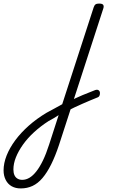

<svg xmlns="http://www.w3.org/2000/svg" viewBox="-314 -535 650 1074"><path d="M69 35Q89 24 108.5 14.5Q128 5 148 -3Q168 -11 185.5 -18Q203 -25 218 -31Q230 -35 237 -30.5Q244 -26 245 -17Q246 -8 242.5 0Q239 8 229 11Q211 18 190 27Q169 36 147 45.5Q125 55 103 65.5Q81 76 58 89ZM-198 519Q-227 519 -248.5 507Q-270 495 -282 471.5Q-294 448 -294 418Q-294 378 -277 335Q-260 292 -228.5 249.5Q-197 207 -153 168Q-109 129 -54 96Q-33 84 -10.5 72.5Q12 61 34 48L210 -494Q214 -506 220.5 -510.5Q227 -515 240 -515Q259 -515 263.5 -507.5Q268 -500 264 -488L16 276Q-5 339 -28 385Q-51 431 -76.5 461Q-102 491 -132 505Q-162 519 -198 519ZM-190 471Q-169 471 -149.5 459.5Q-130 448 -111 424Q-92 400 -74 363Q-56 326 -39 273L14 109Q0 118 -14 126.5Q-28 135 -42 142Q-87 171 -123.5 204.5Q-160 238 -185.5 274Q-211 310 -225 345Q-239 380 -239 413Q-239 431 -233.5 444Q-228 457 -216.5 464Q-205 471 -190 471Z"/></svg>

Font: Playwrite RO ExtraLight
Style: Regular
Weight: 250
Version: Version 1.002